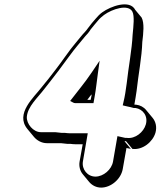

<svg xmlns="http://www.w3.org/2000/svg" viewBox="-20 -739 753 873"><path d="M440 114C485 114 530 75 538 30L555 -66C563 -64 569 -63 575 -62L546 -97H553L582 -62C629 -56 675 -94 687 -136C694 -162 688 -186 674 -203L645 -238C634 -252 617 -261 599 -263H593C592 -263 592 -264 591 -264C595 -285 598 -305 601 -325C609 -399 625 -479 627 -548C632 -588 637 -634 624 -659L595 -694C570 -743 482 -710 445 -683C436 -677 422 -663 415 -654C403 -640 392 -628 380 -611C377 -606 373 -602 369 -597C350 -577 338 -560 320 -539C301 -518 254 -449 234 -424L200 -380C190 -367 179 -355 170 -343C135 -297 47 -222 105 -152L134 -117C148 -100 170 -88 193 -88H257C266 -87 275 -86 285 -85H299C307 -84 316 -83 325 -83H356L342 -5C338 17 344 39 357 54L386 89C399 104 418 114 440 114ZM392 -285H377L389 -301C391 -304 394 -307 397 -310C396 -306 396 -302 395 -298ZM405 -270 410 -298C417 -335 420 -371 425 -405L433 -463L398 -411C381 -386 362 -360 349 -344L299 -280L312 -273C315 -271 319 -270 323 -270ZM274 -135H259C248 -136 240 -137 231 -138H166C131 -138 100 -176 102 -208C106 -255 150 -293 182 -335C191 -347 201 -359 211 -372L245 -416C265 -442 314 -511 331 -530C350 -552 362 -569 380 -588C385 -594 389 -600 392 -605C404 -621 414 -631 426 -646C431 -653 446 -666 453 -671C490 -698 563 -722 582 -686C592 -666 587 -622 583 -581C580 -514 564 -433 556 -359C552 -329 548 -301 541 -273L538 -260L550 -257C563 -254 578 -251 588 -248H596C630 -243 654 -211 643 -173C633 -138 595 -107 557 -112H550C544 -113 539 -114 532 -116L514 -120L494 -5C488 32 450 64 414 64C378 64 351 31 357 -5L379 -133H298C290 -133 282 -134 274 -135Z"/></svg>

Font: Blanket
Style: PosterObl
Weight: 900
Foundry: Cannot Into Space Fonts
Version: Version 0.9